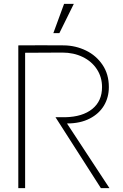

<svg xmlns="http://www.w3.org/2000/svg" viewBox="-20 -966 633 986"><path d="M74 0V-733Q192 -734 309 -733Q369 -732 421.5 -706.5Q474 -681 506.5 -633Q539 -585 539 -519Q539 -466 514 -424Q489 -382 440.5 -357Q392 -332 324 -332L542 0H498L265 -364Q290 -364 315 -364Q404 -366 454 -406.5Q504 -447 504 -519Q504 -570 477.5 -610.5Q451 -651 404.5 -673.5Q358 -696 300 -696Q168 -696 109 -695V0ZM359 -946 285 -796H254L309 -946Z"/></svg>

Font: Kreadon
Style: Regular
Weight: 400
Designer: kohakuno
Foundry: StudioGnu
Version: Version 1.000;Glyphs 3.1.2 (3151)